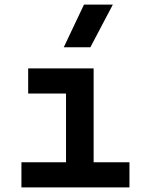

<svg xmlns="http://www.w3.org/2000/svg" viewBox="-20 -815 626 835"><path d="M73.2 0V-109.4H267.1V-408.2H102.5V-517.6H387.2V-109.4H543V0ZM257.3 -609.4 345.2 -794.9H470.7L373 -609.4Z"/></svg>

Font: CaskaydiaCove NF SemiBold
Style: Regular
Weight: 600
Designer: Aaron Bell
Foundry: Saja Typeworks
Version: Version 2111.001; VTT 6.35;Nerd Fonts 3.2.1